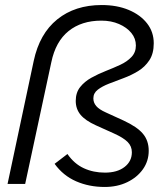

<svg xmlns="http://www.w3.org/2000/svg" viewBox="-20 -731 649 763"><path d="M396 12Q334 12 282.5 -10.5Q231 -33 197 -80L248 -119Q275 -80 313 -62.5Q351 -45 397 -45Q446 -45 475 -67.5Q504 -90 504 -126Q504 -150 487 -167Q470 -184 432 -201L361 -233Q319 -252 300 -275Q281 -298 281 -330Q281 -363 298.5 -385Q316 -407 343 -422Q370 -437 400.5 -449Q431 -461 458 -473.5Q485 -486 502.5 -504.5Q520 -523 520 -550Q520 -578 502 -600Q484 -622 453 -635.5Q422 -649 383 -649Q304 -649 252.5 -607.5Q201 -566 184 -484L80 0H10L114 -489Q137 -597 207.5 -654Q278 -711 384 -711Q445 -711 491.5 -691.5Q538 -672 564.5 -638Q591 -604 591 -559Q591 -518 573.5 -491.5Q556 -465 529 -448.5Q502 -432 471 -420.5Q440 -409 413 -398.5Q386 -388 368.5 -374.5Q351 -361 351 -340Q351 -323 362.5 -309.5Q374 -296 401 -284L471 -252Q525 -227 548 -199.5Q571 -172 571 -132Q571 -91 548 -58.5Q525 -26 485.5 -7Q446 12 396 12Z"/></svg>

Font: Red Hat Display
Style: Italic
Weight: 300
Italic angle: -12°
Designer: Pentagram, MCKL
Foundry: Pentagram, MCKL
Version: Version 1.023